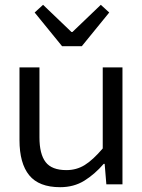

<svg xmlns="http://www.w3.org/2000/svg" viewBox="-20 -766 590 798"><path d="M61 -184Q61 -87 101.5 -37.5Q142 12 230 12Q287 12 330.5 -15Q374 -42 411 -85H415L422 0H489V-486H407V-149Q366 -101 332 -80Q298 -59 256 -59Q195 -59 169.5 -92.5Q144 -126 144 -195V-486H61ZM124 -714 238 -574H320L434 -714L399 -746L281 -633H277L159 -746Z"/></svg>

Font: Codetta
Style: Regular
Weight: 400
Italic angle: -11°
Designer: Ulrich Proeller
Foundry: PROSA GmbH
Version: Version 2.00;September 29, 2018;FontCreator 11.5.0.2427 64-b